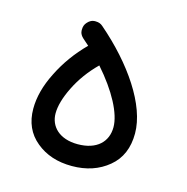

<svg xmlns="http://www.w3.org/2000/svg" viewBox="-78 -519 605 622"><g transform="rotate(15 224.5 -207.5)"><path d="M46.9 -118.2C46.9 -72.8 63 -36.6 95.2 -10.3C127 16.1 167 29.3 215.3 29.3C263.7 29.3 304.7 15.6 337.4 -11.7C370.1 -38.6 386.2 -76.7 386.2 -125.5C386.2 -220.2 305.2 -338.4 193.4 -434.6C187 -440.4 179.2 -443.4 169.9 -443.4C168 -443.4 154.8 -445.8 141.6 -430.7C135.7 -424.3 132.8 -416.5 132.8 -407.2C132.8 -405.3 130.4 -392.1 145.5 -378.9C152.3 -373 159.2 -367.2 166 -360.8C129.9 -324.7 101.1 -284.7 79.6 -241.2C57.6 -197.8 46.9 -156.7 46.9 -118.2ZM120.6 -122.1C120.6 -146.5 128.9 -176.3 146 -210.9C163.1 -245.6 186.5 -278.3 217.3 -308.6C278.3 -239.7 313.5 -172.4 313.5 -127C313.5 -78.1 279.3 -43.9 215.3 -43.9C153.3 -43.9 120.6 -78.6 120.6 -122.1Z"/></g></svg>

Font: Mikhak
Style: Regular
Weight: 400
Designer: Amin Abedi
Version: Version 3.2